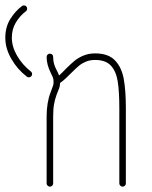

<svg xmlns="http://www.w3.org/2000/svg" viewBox="-96 -697 568 717"><path d="M90.3 -496.6Q95.7 -496.6 99.1 -493.2Q102.5 -489.7 102.5 -484.4Q102.5 -460.9 112.8 -440.4Q121.6 -424.3 124.5 -415Q135.7 -424.8 148.4 -438.5Q168 -458 182.1 -469.7Q196.3 -481.4 215.8 -489.5Q235.4 -497.6 259.3 -497.6Q308.1 -497.6 333 -471.9Q357.9 -446.3 366 -403.1Q374 -359.9 374 -292.5V-12.2Q374 -7.3 370.6 -3.7Q367.2 0 361.8 0Q356.9 0 353.3 -3.7Q349.6 -7.3 349.6 -12.2V-292.5Q349.6 -356 343.5 -393.6Q337.4 -431.2 317.9 -452.1Q298.3 -473.1 259.3 -473.1Q240.2 -473.1 225.3 -467Q210.4 -460.9 199.2 -451.7Q188 -442.4 171.4 -425.8Q161.6 -416 150.6 -405.5Q139.6 -395 128.4 -387.2Q127.9 -376 125.7 -369.6Q123.5 -363.3 115.2 -342.8Q109.4 -327.1 106 -308.8Q102.5 -290.5 102.5 -261.2V-12.2Q102.5 -7.3 99.1 -3.7Q95.7 0 90.3 0Q85.4 0 81.8 -3.7Q78.1 -7.3 78.1 -12.2V-261.2Q78.1 -314 92.8 -351.6Q101.1 -374 102.5 -378.4Q104 -382.8 104 -392.1Q104 -401.9 101.3 -408.4Q98.6 -415 91.3 -429.7Q85.9 -440.9 82 -455.3Q78.1 -469.7 78.1 -484.4Q78.1 -489.7 81.8 -493.2Q85.4 -496.6 90.3 -496.6ZM-51.8 -556.2Q-51.8 -522.5 -32 -488.5Q-12.2 -454.6 19 -430.2Q23.9 -426.3 23.9 -420.4Q23.9 -415.5 20.5 -411.9Q17.1 -408.2 11.7 -408.2Q7.8 -408.2 4.4 -410.6Q-30.8 -437.5 -53.5 -476.8Q-76.2 -516.1 -76.2 -556.2Q-76.2 -595.2 -58.1 -625Q-40 -654.8 -14.2 -674.3Q-10.7 -676.8 -6.8 -676.8Q-1.5 -676.8 2 -673.3Q5.4 -669.9 5.4 -664.6Q5.4 -658.2 0.5 -654.8Q-21.5 -638.2 -36.6 -613.3Q-51.8 -588.4 -51.8 -556.2Z"/></svg>

Font: Velvelyne Light
Style: Regular
Weight: 200
Designer: Manon Van der Borght et Mariel Nils
Foundry: Velvetyne
Version: Version 1.070